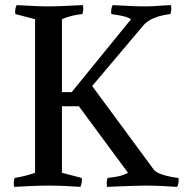

<svg xmlns="http://www.w3.org/2000/svg" viewBox="-20 -725 718 750"><path d="M340 -389 581 -62Q588 -53 606 -46Q624 -39 644.5 -35Q665 -31 677 -30Q680 -11 672 5Q645 3 611.5 1.5Q578 0 550 0Q531 0 502.5 1Q474 2 445.5 3Q417 4 398 5Q395 -14 400 -30Q421 -32 441 -36Q461 -40 480 -50L288 -310H222V-50L299 -30Q302 -11 294 5Q267 3 233.5 1.5Q200 0 172 0Q144 0 103.5 1.5Q63 3 35 5Q32 -14 37 -30Q57 -33 77 -38Q97 -43 117 -50V-650L40 -670Q37 -689 45 -705Q72 -704 105.5 -702Q139 -700 167 -700Q196 -700 236 -702Q276 -704 304 -705Q307 -686 302 -670Q280 -668 260 -663Q240 -658 222 -650V-365H260L492 -650Q476 -659 456.5 -663Q437 -667 415 -670Q412 -689 420 -705Q447 -704 481.5 -702Q516 -700 544 -700Q573 -700 596.5 -702Q620 -704 648 -705Q651 -686 646 -670Q635 -669 615.5 -665Q596 -661 576 -652Q556 -643 542 -628Z"/></svg>

Font: Alike
Style: Regular
Weight: 400
Designer: Sveta Sebyakina
Foundry: Cyreal (www.cyreal.org)
Version: Version 1.301; ttfautohint (v1.8.4.7-5d5b)